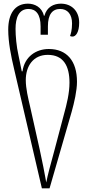

<svg xmlns="http://www.w3.org/2000/svg" viewBox="-20 -790 494 1050"><path d="M209 240H251L372 -179C386 -229 401 -294 401 -343C401 -457 345 -522 247 -522C176 -522 114 -479 103 -400H99L81 -488C70 -536 65 -594 65 -632C65 -693 83 -741 136 -741C176 -741 202 -712 202 -646V-600H242V-646C242 -712 267 -741 309 -741C349 -741 374 -712 374 -662C374 -625 367 -604 363 -593C367 -591 372 -590 377 -590C394 -590 413 -613 413 -666C413 -729 372 -770 313 -770C274 -770 236 -752 223 -704H220C209 -752 168 -770 133 -770C60 -770 25 -713 25 -628C25 -560 40 -484 57 -413ZM233 208C226 166 210 86 197 27L144 -210C134 -253 121 -306 121 -352C121 -429 162 -490 241 -490C328 -490 360 -428 360 -338C360 -281 345 -220 330 -166L279 27C255 115 241 166 233 208Z"/></svg>

Font: Noto Serif Georgian Condensed ExtraLight
Style: Regular
Weight: 200
Width: 3
Designer: Monotype Design Team, Akaki Razmadze
Foundry: Google LLC
Version: Version 2.003